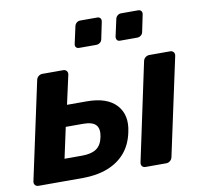

<svg xmlns="http://www.w3.org/2000/svg" viewBox="-81 -824 955 911"><g transform="rotate(-10 396.5 -369.0)"><path d="M32 0Q22 0 16 -7Q10 -14 12 -25L113 -495Q115 -506 123.5 -513Q132 -520 142 -520H243Q253 -520 259 -513Q265 -506 263 -495L232 -355H327Q425 -355 469.5 -306Q514 -257 496 -177Q484 -118 450.5 -79Q417 -40 365 -20Q313 0 245 0ZM176 -105H260Q305 -105 329.5 -121.5Q354 -138 362 -177Q370 -215 353.5 -234Q337 -253 292 -253H208ZM548 0Q537 0 531.5 -7Q526 -14 528 -25L628 -495Q630 -506 638.5 -513Q647 -520 658 -520H758Q768 -520 774 -513Q780 -506 778 -495L677 -25Q675 -14 666.5 -7Q658 0 648 0ZM533 -611Q523 -611 518.5 -617Q514 -623 515 -633L533 -715Q535 -725 542.5 -731.5Q550 -738 560 -738H642Q652 -738 657 -731.5Q662 -725 660 -715L643 -633Q641 -623 633 -617Q625 -611 615 -611ZM336 -611Q326 -611 321 -617Q316 -623 318 -633L336 -715Q338 -725 345.5 -731.5Q353 -738 363 -738H445Q455 -738 460 -731.5Q465 -725 463 -715L446 -633Q444 -623 436 -617Q428 -611 418 -611Z"/></g></svg>

Font: Rubik Light SemiBold
Style: Italic
Weight: 600
Italic angle: -12°
Version: Version 2.104